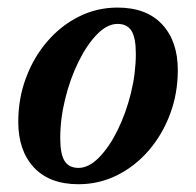

<svg xmlns="http://www.w3.org/2000/svg" viewBox="-20 -462 504 494"><path d="M282.5 -442.5Q357 -442.5 397.2 -399.2Q437.5 -356 437.5 -281.5Q437.5 -222 417.8 -169Q398 -116 363 -75.2Q328 -34.5 281.5 -11.2Q235 12 182 12Q107.5 12 67.2 -31.2Q27 -74.5 27 -148.5Q27 -208.5 46.8 -261.5Q66.5 -314.5 101.5 -355.2Q136.5 -396 182.8 -419.2Q229 -442.5 282.5 -442.5ZM182 -30Q208.5 -30 234.8 -56.8Q261 -83.5 282.5 -127Q304 -170.5 316.8 -222.2Q329.5 -274 329.5 -323.5Q329.5 -365 318.2 -382.8Q307 -400.5 282.5 -400.5Q256 -400.5 229.8 -373.8Q203.5 -347 182 -303.2Q160.5 -259.5 147.8 -208Q135 -156.5 135 -106.5Q135 -65.5 146.2 -47.8Q157.5 -30 182 -30Z"/></svg>

Font: Newsreader Text SemiBold
Style: Italic
Weight: 600
Italic angle: -17°
Designer: Hugues Gentile
Foundry: Production Type
Version: Version 1.001